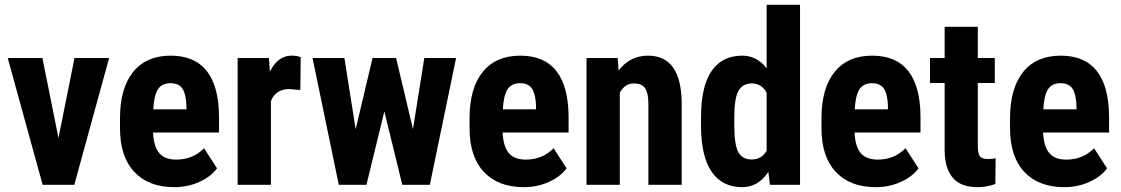

<svg xmlns="http://www.w3.org/2000/svg" viewBox="-20 -770 4669 800"><path d="M223.6 -195.3 290.5 -528.3H434.6L289.6 0H157.7L12.2 -528.3H156.7Z M705.6 9.8Q599.1 9.8 539.6 -53.7Q480 -117.2 480 -235.4V-277.3Q480 -402.3 534.7 -470.2Q589.4 -538.1 691.4 -538.1Q791 -538.1 841.3 -474.4Q891.6 -410.6 892.6 -285.6V-217.8H617.7Q620.6 -159.2 643.6 -132.1Q666.5 -105 714.4 -105Q783.7 -105 830.1 -152.3L884.3 -68.8Q858.9 -33.7 810.5 -12Q762.2 9.8 705.6 9.8ZM618.7 -314.5H756.8V-327.1Q755.9 -374.5 741.2 -398.9Q726.6 -423.3 690.4 -423.3Q654.3 -423.3 637.9 -397.5Q621.6 -371.6 618.7 -314.5Z M1231.4 -395 1185.5 -398.9Q1128.9 -398.9 1108.9 -349.1V0H970.2V-528.3H1100.6L1104.5 -471.2Q1137.2 -538.1 1194.8 -538.1Q1218.3 -538.1 1232.9 -531.7Z M1700.7 -231.9 1748 -528.3H1880.4L1771 0H1656.2L1581.5 -305.7L1506.8 0H1391.6L1282.2 -528.3H1415L1461.9 -231.4L1532.2 -528.3H1630.4Z M2162.1 9.8Q2055.7 9.8 1996.1 -53.7Q1936.5 -117.2 1936.5 -235.4V-277.3Q1936.5 -402.3 1991.2 -470.2Q2045.9 -538.1 2147.9 -538.1Q2247.6 -538.1 2297.9 -474.4Q2348.1 -410.6 2349.1 -285.6V-217.8H2074.2Q2077.1 -159.2 2100.1 -132.1Q2123 -105 2170.9 -105Q2240.2 -105 2286.6 -152.3L2340.8 -68.8Q2315.4 -33.7 2267.1 -12Q2218.8 9.8 2162.1 9.8ZM2075.2 -314.5H2213.4V-327.1Q2212.4 -374.5 2197.8 -398.9Q2183.1 -423.3 2147 -423.3Q2110.8 -423.3 2094.5 -397.5Q2078.1 -371.6 2075.2 -314.5Z M2553.7 -528.3 2557.6 -476.1Q2604.5 -538.1 2680.2 -538.1Q2816.4 -538.1 2820.3 -347.2V0H2681.6V-336.9Q2681.6 -381.8 2668.2 -402.1Q2654.8 -422.4 2621.1 -422.4Q2583.5 -422.4 2562.5 -383.8V0H2423.8V-528.3Z M2900.9 -280.3Q2900.9 -410.2 2944.8 -474.1Q2988.8 -538.1 3072.8 -538.1Q3133.8 -538.1 3174.3 -485.4V-750H3313.5V0H3188L3181.6 -53.7Q3139.2 9.8 3072.3 9.8Q2989.3 9.8 2945.6 -53.7Q2901.9 -117.2 2900.9 -240.2ZM3039.6 -245.6Q3039.6 -167.5 3056.2 -136.5Q3072.8 -105.5 3112.3 -105.5Q3153.3 -105.5 3174.3 -142.1V-383.3Q3153.8 -422.4 3112.8 -422.4Q3074.7 -422.4 3057.1 -391.6Q3039.6 -360.8 3039.6 -282.2Z M3628.4 9.8Q3522 9.8 3462.4 -53.7Q3402.8 -117.2 3402.8 -235.4V-277.3Q3402.8 -402.3 3457.5 -470.2Q3512.2 -538.1 3614.3 -538.1Q3713.9 -538.1 3764.2 -474.4Q3814.5 -410.6 3815.4 -285.6V-217.8H3540.5Q3543.5 -159.2 3566.4 -132.1Q3589.4 -105 3637.2 -105Q3706.5 -105 3752.9 -152.3L3807.1 -68.8Q3781.7 -33.7 3733.4 -12Q3685.1 9.8 3628.4 9.8ZM3541.5 -314.5H3679.7V-327.1Q3678.7 -374.5 3664.1 -398.9Q3649.4 -423.3 3613.3 -423.3Q3577.1 -423.3 3560.8 -397.5Q3544.4 -371.6 3541.5 -314.5Z M4054.2 -658.2V-528.3H4125V-424.3H4054.2V-162.1Q4054.2 -130.9 4062.7 -119.1Q4071.3 -107.4 4095.7 -107.4Q4115.7 -107.4 4128.4 -110.8L4127.4 -3.4Q4092.3 9.8 4051.3 9.8Q3917.5 9.8 3916 -143.6V-424.3H3855V-528.3H3916V-658.2Z M4414.1 9.8Q4307.6 9.8 4248 -53.7Q4188.5 -117.2 4188.5 -235.4V-277.3Q4188.5 -402.3 4243.2 -470.2Q4297.9 -538.1 4399.9 -538.1Q4499.5 -538.1 4549.8 -474.4Q4600.1 -410.6 4601.1 -285.6V-217.8H4326.2Q4329.1 -159.2 4352.1 -132.1Q4375 -105 4422.9 -105Q4492.2 -105 4538.6 -152.3L4592.8 -68.8Q4567.4 -33.7 4519 -12Q4470.7 9.8 4414.1 9.8ZM4327.1 -314.5H4465.3V-327.1Q4464.4 -374.5 4449.7 -398.9Q4435.1 -423.3 4398.9 -423.3Q4362.8 -423.3 4346.4 -397.5Q4330.1 -371.6 4327.1 -314.5Z"/></svg>

Font: Roboto Condensed
Style: Bold
Weight: 700
Designer: Google
Version: Version 2.134; 2016